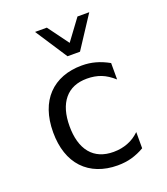

<svg xmlns="http://www.w3.org/2000/svg" viewBox="-150 -921 901 1038"><g transform="rotate(-20 301.0 -401.5)"><path d="M293.9 -633.3H365.7L485.8 -816.9H418L329.6 -697.3L241.7 -816.9H173.8ZM347.7 14.2C378.9 14.2 405.8 10.3 428.7 3.9C453.1 -2.9 481 -14.6 502.9 -27.8V-121.1C482.9 -102.5 463.4 -87.9 434.1 -76.7C411.1 -67.9 384.3 -62 352.1 -62C295.4 -62 251 -80.1 220.2 -117.2C188 -156.2 174.8 -211.4 174.8 -273.4C174.8 -340.3 189.9 -392.6 220.2 -429.2C250.5 -465.8 293.9 -483.9 350.6 -483.9C380.4 -483.9 407.7 -479 431.6 -469.7C455.6 -460.4 479 -444.8 502.9 -423.8V-518.1C477.5 -532.2 452.1 -543 427.2 -549.8C402.3 -556.6 377.9 -560.1 348.1 -560.1C267.6 -560.1 199.7 -534.7 151.9 -484.4C106.4 -436.5 80.1 -365.2 80.1 -272.9C80.1 -184.1 104.5 -111.8 151.4 -62C198.2 -12.2 266.6 14.2 347.7 14.2Z"/></g></svg>

Font: Hack
Style: Regular
Weight: 400
Monospace: yes
Designer: Christopher Simpkins
Foundry: Christopher Simpkins
Version: Version 2.010